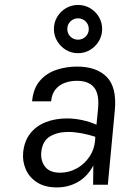

<svg xmlns="http://www.w3.org/2000/svg" viewBox="-20 -766 544 796"><path d="M216 11Q166 11 133.5 -10Q101 -31 86.8 -64.2Q72.5 -97.5 76 -134Q81 -182.5 106 -213.5Q131 -244.5 170.5 -259.8Q210 -275 257 -275Q288.5 -275 320.2 -268.2Q352 -261.5 380 -249L386 -310Q393 -374.5 370.5 -402.8Q348 -431 299 -431Q271 -431 247.5 -422Q224 -413 209.2 -394.2Q194.5 -375.5 192 -346H113Q118 -399.5 145.2 -431Q172.5 -462.5 213.2 -476.2Q254 -490 299 -490Q380.5 -490 422.8 -446.8Q465 -403.5 456 -308L427 0H366Q366 -20.5 366.5 -40.2Q367 -60 367 -80Q342.5 -34 303 -11.5Q263.5 11 216 11ZM229.5 -50Q266 -50 299 -68.2Q332 -86.5 353.2 -120Q374.5 -153.5 375 -199Q347.5 -208 318 -213.5Q288.5 -219 262 -219Q218.5 -219 187 -200.2Q155.5 -181.5 151 -134Q148 -99 167.2 -74.5Q186.5 -50 229.5 -50ZM303.5 -545.5Q276 -545.5 253.2 -559.2Q230.5 -573 217 -595.8Q203.5 -618.5 203.5 -645.5Q203.5 -673 217 -695.8Q230.5 -718.5 253.2 -732Q276 -745.5 303.5 -745.5Q331 -745.5 353.8 -732Q376.5 -718.5 390 -695.8Q403.5 -673 403.5 -645.5Q403.5 -618.5 390 -595.8Q376.5 -573 353.8 -559.2Q331 -545.5 303.5 -545.5ZM303.5 -601.5Q322 -601.5 335 -614.2Q348 -627 348 -645.5Q348 -664.5 335 -677.2Q322 -690 303.5 -690Q285 -690 272 -677.2Q259 -664.5 259 -645.5Q259 -627 272 -614.2Q285 -601.5 303.5 -601.5Z"/></svg>

Font: Karla
Style: Italic
Weight: 400
Italic angle: -8°
Designer: Jonathan Pinhorn
Version: Version 2.004;gftools[0.9.33]